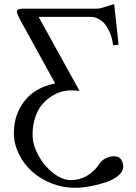

<svg xmlns="http://www.w3.org/2000/svg" viewBox="-20 -687 648 918"><path d="M443.4 -645.5Q457.5 -645.5 488.5 -655.8Q519.5 -666 525.9 -667.5L546.9 -473.1L520.5 -470.7Q519 -485.4 515.1 -502Q511.2 -518.6 502.4 -537.4Q493.7 -556.2 482.2 -571Q470.7 -585.9 452.6 -595.9Q434.6 -606 413.6 -606.4H164.6L360.4 -252Q345.7 -254.9 318.8 -254.9Q296.9 -254.9 273.2 -248.3Q249.5 -241.7 224.6 -225.6Q199.7 -209.5 180.2 -186Q160.6 -162.6 148.2 -125Q135.7 -87.4 135.7 -42Q135.7 4.4 163.1 55.2Q190.4 106 234.1 140.1Q277.8 174.3 319.8 174.3Q360.8 174.3 396.7 153.1Q432.6 131.8 456.5 94.7Q466.3 79.6 485.4 69.8Q504.4 60.1 524.4 60.1Q547.9 60.1 558.6 75Q569.3 89.8 569.3 110.4Q569.3 133.3 544.9 153.3Q520.5 173.3 483.9 185.3Q447.3 197.3 408.9 204.1Q370.6 210.9 338.9 210.9Q280.3 210.9 226.1 189.5Q171.9 168 132.6 132.3Q93.3 96.7 69.8 48.6Q46.4 0.5 46.4 -50.8Q46.4 -138.7 96.7 -203.6Q147 -268.6 243.7 -288.1L77.1 -590.8Q60.5 -622.1 60.5 -631.8Q60.5 -645.5 88.4 -645.5Z"/></svg>

Font: Libertinage
Style: b
Weight: 400
Designer: OSP
Foundry: OSP
Version: Version 1.0; 2008; OFL relea